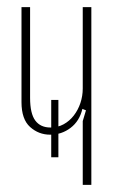

<svg xmlns="http://www.w3.org/2000/svg" viewBox="-20 -516 320 536"><path d="M210 -212Q202 -178 177 -159Q152 -140 120 -140Q88 -140 64 -161.5Q40 -183 40 -231V-496H64V-243Q64 -199 78.5 -179.5Q93 -160 121 -160Q141 -160 157.5 -169Q174 -178 186 -193.5Q198 -209 204.5 -228.5Q211 -248 211 -269V-496H235V0H211V-178L220 -208ZM123 -237H143V-77H123Z"/></svg>

Font: Moniqa Thin Paragraph
Style: Regular
Weight: 100
Designer: Rajesh Rajput
Foundry: Rajesh Rajput
Version: Version 1.000